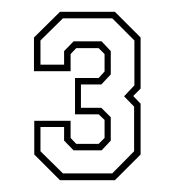

<svg xmlns="http://www.w3.org/2000/svg" viewBox="-20 -720 296 325"><path d="M81.5 -415 38 -458.5V-515.5H99.5V-486.5L109 -476.5H147L157 -486.5V-517L147 -526.5H107V-588H147L157 -599V-628.5L147 -638.5H109L99.5 -628.5V-599.5H37.5V-656.5L81.5 -700H174.5L218 -656.5V-570L205.5 -557.5L218 -544.5V-458.5L174.5 -415ZM86.5 -426.5H170L207 -464V-539.5L190 -557L207.5 -575.5V-651.5L170 -689H86.5L48.5 -651.5V-610.5H88.5V-633.5L104.5 -650H152L167.5 -633.5V-594L151.5 -577H117V-537.5H151.5L167.5 -521.5V-482L152 -465.5H104.5L88.5 -482V-505H48.5V-464Z"/></svg>

Font: Tourney ExtraLight
Style: Regular
Weight: 250
Designer: Tyler Finck
Foundry: Etcetera Type Co
Version: Version 1.015